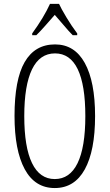

<svg xmlns="http://www.w3.org/2000/svg" viewBox="-20 -951 560 981"><path d="M351.6 -771Q331.1 -791.5 307.1 -820.3L259.8 -875Q246.6 -859.9 210.9 -819.3Q186 -791 165.5 -771H144.5V-780.3Q204.1 -862.3 235.4 -931.2H281.7Q291 -909.7 320.3 -860.8Q346.7 -816.9 374.5 -780.3V-771ZM104 -357.9Q104 -199.2 143.6 -117.7Q183.1 -36.1 259.8 -36.1Q336.4 -36.1 376 -116.7Q416 -198.2 416 -357.9Q416 -516.6 377 -597.7Q337.9 -678.2 261.2 -678.2Q183.1 -678.2 143.6 -596.7Q104 -514.6 104 -357.9ZM465.8 -357.9Q465.8 -180.7 413.1 -85.4Q360.4 9.8 259.8 9.8Q158.7 9.8 106.4 -86.4Q54.2 -182.6 54.2 -358.9Q54.2 -543.9 106 -633.8Q158.2 -724.1 261.2 -724.1Q360.8 -724.1 413.1 -629.4Q465.8 -534.2 465.8 -357.9Z"/></svg>

Font: Germano
Style: Regular
Weight: 300
Width: 3
Foundry: Ascender Corporation
Version: Version 1.10; ttfautohint (v1.5)